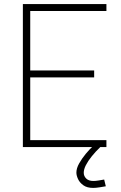

<svg xmlns="http://www.w3.org/2000/svg" viewBox="-20 -720 592 940"><path d="M92 0V-700H501V-666H128V-375H441V-341H128V-34H501V0ZM436 200Q406 200 388 187Q370 174 362 156.5Q354 139 354 125Q354 104 367.5 80Q381 56 400 33Q419 10 437 -6L471 0Q448 22 429.5 45Q411 68 400.5 88.5Q390 109 390 126Q390 142 402 154Q414 166 437 166Q448 166 463.5 163.5Q479 161 490 159L498 192Q486 194 468 197Q450 200 436 200Z"/></svg>

Font: Cairo Play ExtraLight
Style: Regular
Weight: 250
Version: Version 3.119